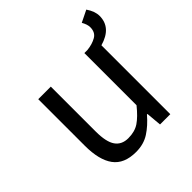

<svg xmlns="http://www.w3.org/2000/svg" viewBox="-172 -754 897 897"><g transform="rotate(-45 276.5 -305.5)"><path d="M553.2 -558.1Q553.2 -481 461.9 -455.1V0H394L387.2 -76.2H383.8Q349.6 -36.1 312.3 -12Q274.9 12.2 224.1 12.2Q146 12.2 110.6 -35.9Q75.2 -84 75.2 -178.2V-485.8H158.2V-189Q158.2 -120.1 179.7 -89.6Q201.2 -59.1 244.1 -59.1Q287.1 -59.1 316.2 -78.6Q345.2 -98.1 379.9 -141.1V-485.8H400.9Q436 -489.7 460.4 -503.9Q484.9 -518.1 484.9 -551.8Q484.9 -570.3 471.2 -594.2L529.8 -623Q553.2 -588.9 553.2 -558.1Z"/></g></svg>

Font: SourceSansPro-Regular
Style: Regular
Weight: 400
Designer: Paul D. Hunt
Foundry: Adobe Systems Incorporated
Version: Version 1.050;PS Version 1.000;hotconv 1.0.70;makeotf.lib2.5